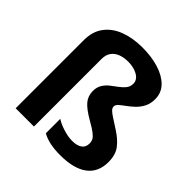

<svg xmlns="http://www.w3.org/2000/svg" viewBox="-198 -931 1107 1107"><g transform="rotate(45 355.5 -377.5)"><path d="M610 -606Q610 -569 596 -542Q582 -515 561 -495Q540 -475 519 -460Q498 -445 484 -432.5Q470 -420 470 -407Q470 -395 480 -384.5Q490 -374 512.5 -359.5Q535 -345 572 -321Q621 -290 648.5 -254Q676 -218 676 -159Q676 -76 618.5 -33Q561 10 451 10Q403 10 367.5 2.5Q332 -5 303 -21V-139Q326 -123 366.5 -110Q407 -97 441 -97Q480 -97 501.5 -112Q523 -127 523 -157Q523 -175 516 -187.5Q509 -200 489.5 -215Q470 -230 431 -252Q370 -287 346 -316Q322 -345 322 -385Q322 -416 335.5 -438Q349 -460 369.5 -476Q390 -492 410.5 -507Q431 -522 444.5 -539Q458 -556 458 -580Q458 -611 426 -630Q394 -649 347 -649Q312 -649 285 -638.5Q258 -628 242.5 -606.5Q227 -585 227 -551V0H78V-556Q78 -627 113.5 -673.5Q149 -720 210 -742.5Q271 -765 347 -765Q422 -765 481.5 -746.5Q541 -728 575.5 -692.5Q610 -657 610 -606Z"/></g></svg>

Font: Noto Sans Kawi
Style: Bold
Weight: 700
Designer: Fadhl Haqq
Version: Version 1.000